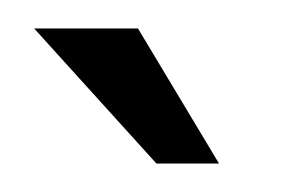

<svg xmlns="http://www.w3.org/2000/svg" viewBox="-20 -661 198 135"><path d="M90 -546 4 -641H77L134 -546Z"/></svg>

Font: Alumni Sans Medium
Style: Regular
Weight: 500
Designer: Robert E. Leuschke
Foundry: Robert E. Leuschke
Version: Version 1.018